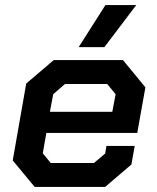

<svg xmlns="http://www.w3.org/2000/svg" viewBox="-20 -734 616 754"><path d="M30 -104 83 -406 191 -498H463L551 -391L519 -212H162L148 -132L179 -94H349L393 -131L398 -161H509L496 -88L393 0H116ZM421 -295 434 -364 401 -404H235L189 -364L176 -295ZM394 -714H515L390 -549H289Z"/></svg>

Font: Chakra Petch SemiBold
Style: Italic
Weight: 600
Italic angle: -10°
Designer: Katatrad Aksorn Co.,Ltd.
Foundry: Cadson Demak Co.,Ltd.
Version: Version 1.000; ttfautohint (v1.6)